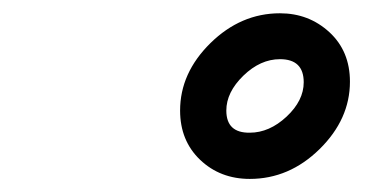

<svg xmlns="http://www.w3.org/2000/svg" viewBox="-20 -631 565 292"><path d="M253.9 -462.9Q253.9 -520 300 -565.4Q346.2 -610.8 405.8 -610.8Q449.7 -610.8 481 -582Q512.2 -553.2 512.2 -506.8Q512.2 -449.7 466.1 -404.3Q419.9 -358.9 359.9 -358.9Q314.9 -358.9 284.4 -387.9Q253.9 -417 253.9 -462.9ZM324.2 -462.9Q324.2 -428.7 359.9 -429.2Q389.6 -429.2 415.8 -453.6Q441.9 -478 441.9 -505.9Q441.9 -541 405.8 -541Q376 -541 350.1 -515.9Q324.2 -490.7 324.2 -462.9Z"/></svg>

Font: CMU Typewriter Text
Style: Italic
Weight: 500
Italic angle: -14.04°
Version: Version 0.7.0